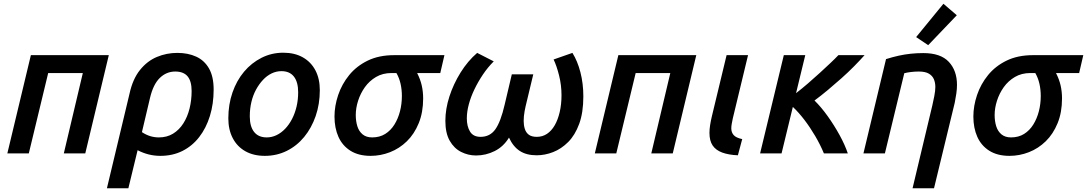

<svg xmlns="http://www.w3.org/2000/svg" viewBox="-20 -815 5775 1020"><path d="M19 0 144 -522H558L433 0H319L420 -427H236L133 0Z M548 185 668 -317Q685 -395 723.5 -443Q762 -491 813.5 -512.5Q865 -534 922 -534Q979 -534 1022.5 -514Q1066 -494 1090.5 -451Q1115 -408 1115 -339Q1115 -263 1095 -198.5Q1075 -134 1038 -86.5Q1001 -39 949 -13Q897 13 832 13Q800 13 770 5.5Q740 -2 711 -17L662 185ZM824 -85Q867 -85 899.5 -105Q932 -125 954 -159.5Q976 -194 987 -238.5Q998 -283 998 -331Q998 -384 976.5 -409.5Q955 -435 911 -435Q864 -435 829 -401Q794 -367 777 -295L734 -113Q757 -98 779 -91.5Q801 -85 824 -85Z M1387 13Q1327 13 1283.5 -11.5Q1240 -36 1216.5 -81Q1193 -126 1193 -186Q1193 -260 1215 -323.5Q1237 -387 1276.5 -434Q1316 -481 1369.5 -508Q1423 -535 1485 -535Q1545 -535 1588.5 -510.5Q1632 -486 1655.5 -441.5Q1679 -397 1679 -336Q1679 -262 1657 -198.5Q1635 -135 1596 -87.5Q1557 -40 1503.5 -13.5Q1450 13 1387 13ZM1397 -85Q1424 -85 1449 -97Q1474 -109 1495 -131Q1516 -153 1531.5 -183Q1547 -213 1555.5 -249Q1564 -285 1564 -325Q1564 -379 1541.5 -408Q1519 -437 1475 -437Q1448 -437 1423 -425Q1398 -413 1377 -390.5Q1356 -368 1340 -338.5Q1324 -309 1315.5 -273Q1307 -237 1307 -197Q1307 -143 1330 -114Q1353 -85 1397 -85Z M1949 13Q1885 13 1842 -14Q1799 -41 1778 -88Q1757 -135 1757 -196Q1757 -252 1776.5 -310Q1796 -368 1835 -416Q1874 -464 1933.5 -493Q1993 -522 2074 -522H2341L2319 -427H2196Q2213 -394 2220.5 -361Q2228 -328 2228 -292Q2228 -218 2204.5 -160.5Q2181 -103 2141.5 -64.5Q2102 -26 2052 -6.5Q2002 13 1949 13ZM1957 -85Q1997 -85 2026.5 -103.5Q2056 -122 2075.5 -153.5Q2095 -185 2105 -224Q2115 -263 2115 -305Q2115 -339 2108 -370Q2101 -401 2086 -427H2060Q2013 -427 1977.5 -406Q1942 -385 1918.5 -352Q1895 -319 1882.5 -280Q1870 -241 1870 -204Q1870 -171 1878.5 -144Q1887 -117 1906.5 -101Q1926 -85 1957 -85Z M2509 11Q2467 11 2429.5 -8Q2392 -27 2369 -67.5Q2346 -108 2346 -173Q2346 -236 2367.5 -302.5Q2389 -369 2427 -430Q2465 -491 2515 -534L2603 -489Q2571 -457 2545.5 -419Q2520 -381 2500.5 -340.5Q2481 -300 2470.5 -260.5Q2460 -221 2460 -186Q2460 -144 2477 -116Q2494 -88 2533 -88Q2583 -88 2611.5 -128Q2640 -168 2661 -259L2699 -420H2813L2777 -270Q2772 -251 2767 -224.5Q2762 -198 2762 -172Q2762 -150 2768 -130.5Q2774 -111 2789 -99.5Q2804 -88 2832 -88Q2862 -88 2886 -104Q2910 -120 2927 -149.5Q2944 -179 2953.5 -220Q2963 -261 2963 -309Q2963 -363 2950 -414.5Q2937 -466 2921 -499L3021 -534Q3048 -491 3063.5 -431Q3079 -371 3079 -303Q3079 -217 3057 -157Q3035 -97 2998.5 -60.5Q2962 -24 2918.5 -7Q2875 10 2831 10Q2777 10 2741.5 -13Q2706 -36 2684 -84Q2655 -36 2608 -12.5Q2561 11 2509 11Z M3140 0 3265 -522H3679L3554 0H3440L3541 -427H3357L3254 0Z M3900 10Q3851 8 3817 -4.5Q3783 -17 3766 -42Q3749 -67 3749 -109Q3749 -128 3752.5 -150.5Q3756 -173 3762 -198L3840 -522H3954L3873 -186Q3870 -171 3867.5 -158Q3865 -145 3865 -133Q3865 -112 3877.5 -97.5Q3890 -83 3923 -76Z M4018 0 4144 -522H4258L4209 -320Q4240 -344 4272.5 -372Q4305 -400 4335 -427.5Q4365 -455 4391 -479.5Q4417 -504 4434 -522H4573Q4549 -495 4517.5 -463Q4486 -431 4450 -399Q4414 -367 4377.5 -336.5Q4341 -306 4307 -281Q4342 -247 4377 -198Q4412 -149 4440.5 -97Q4469 -45 4484 0H4357Q4338 -46 4311 -92Q4284 -138 4253.5 -178Q4223 -218 4192 -247L4132 0Z M4828 185 4933 -255Q4938 -276 4943.5 -304.5Q4949 -333 4949 -353Q4949 -375 4941.5 -393.5Q4934 -412 4915 -423.5Q4896 -435 4861 -435Q4840 -435 4819.5 -432.5Q4799 -430 4784 -426L4681 0H4567L4687 -501Q4722 -512 4753.5 -519Q4785 -526 4817.5 -529.5Q4850 -533 4885 -533Q4977 -533 5020.5 -486.5Q5064 -440 5064 -364Q5064 -342 5060.5 -318Q5057 -294 5052 -269L4942 185ZM4911 -575 4847 -618 4992 -795 5063 -734Z M5343 13Q5279 13 5236 -14Q5193 -41 5172 -88Q5151 -135 5151 -196Q5151 -252 5170.5 -310Q5190 -368 5229 -416Q5268 -464 5327.5 -493Q5387 -522 5468 -522H5735L5713 -427H5590Q5607 -394 5614.5 -361Q5622 -328 5622 -292Q5622 -218 5598.5 -160.5Q5575 -103 5535.5 -64.5Q5496 -26 5446 -6.5Q5396 13 5343 13ZM5351 -85Q5391 -85 5420.5 -103.5Q5450 -122 5469.5 -153.5Q5489 -185 5499 -224Q5509 -263 5509 -305Q5509 -339 5502 -370Q5495 -401 5480 -427H5454Q5407 -427 5371.5 -406Q5336 -385 5312.5 -352Q5289 -319 5276.5 -280Q5264 -241 5264 -204Q5264 -171 5272.5 -144Q5281 -117 5300.5 -101Q5320 -85 5351 -85Z"/></svg>

Font: Ubuntu Sans SemiBold
Style: Italic
Weight: 600
Italic angle: -13.5°
Designer: Dalton Maag Ltd
Foundry: Dalton Maag Ltd
Version: Version 1.006